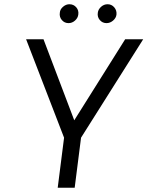

<svg xmlns="http://www.w3.org/2000/svg" viewBox="-20 -885 695 905"><path d="M655 -700 362 -236 332 0H252L282 -236L103 -700H185L330 -318L570 -700ZM303 -776Q284 -776 271.5 -790.5Q259 -805 262 -825Q263 -841 277 -853Q291 -865 307 -865Q327 -865 339.5 -850.5Q352 -836 349 -816Q347 -800 333.5 -788Q320 -776 303 -776ZM482 -776Q463 -776 450.5 -790.5Q438 -805 441 -825Q443 -841 456.5 -853Q470 -865 487 -865Q506 -865 518.5 -850.5Q531 -836 529 -816Q527 -800 513 -788Q499 -776 482 -776Z"/></svg>

Font: Kulim Park
Style: Italic
Weight: 400
Italic angle: -8°
Designer: Noponies / Dale Sattler
Foundry: Noponies
Version: Version 1.000; ttfautohint (v1.8.3)